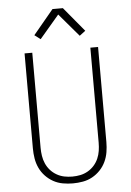

<svg xmlns="http://www.w3.org/2000/svg" viewBox="-63 -1013 726 1067"><g transform="rotate(-5 300.0 -479.5)"><path d="M300 8Q272 8 244 3Q216 -2 191.5 -15.5Q167 -29 147.5 -49.5Q128 -70 116 -95.5Q104 -121 99.5 -149Q95 -177 95 -205V-735H138V-205Q138 -182 141.5 -159.5Q145 -137 154 -116.5Q163 -96 178 -79Q193 -62 213 -50.5Q233 -39 255 -34.5Q277 -30 300 -30Q323 -30 345 -34.5Q367 -39 387 -50.5Q407 -62 422 -79Q437 -96 446 -116.5Q455 -137 458.5 -159.5Q462 -182 462 -205V-735H505V-205Q505 -177 500.5 -149Q496 -121 484 -95.5Q472 -70 452.5 -49.5Q433 -29 408.5 -15.5Q384 -2 356 3Q328 8 300 8ZM191 -806 158 -831 271 -967H329L442 -831L409 -806L300 -934Z"/></g></svg>

Font: Iosevka Aile Extralight
Style: Regular
Weight: 200
Designer: Belleve Invis
Foundry: Belleve Invis
Version: Version 31.1.0; ttfautohint (v1.8.4)